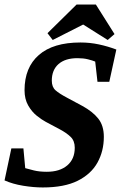

<svg xmlns="http://www.w3.org/2000/svg" viewBox="-32 -815 532 845"><path d="M156 10Q116 10 70 2.5Q24 -5 -12 -21L18 -162H71L79 -75Q93 -71 117 -65Q141 -59 174 -59Q231 -59 264 -87Q297 -115 297 -165Q297 -195 279 -212.5Q261 -230 231 -246L169 -279Q152 -288 130 -305.5Q108 -323 92 -351Q76 -379 76 -418Q76 -518 139 -573Q202 -628 322 -628Q364 -628 403.5 -619.5Q443 -611 480 -597L449 -455H397L387 -544Q375 -549 355 -554Q335 -559 309 -559Q255 -559 225.5 -533Q196 -507 196 -460Q196 -432 212.5 -417.5Q229 -403 263 -385L330 -349Q376 -324 400.5 -293Q425 -262 425 -213Q425 -150 397 -99.5Q369 -49 310 -19.5Q251 10 156 10ZM200 -639 177 -669 305 -795H390L472 -665L442 -639L334 -707Z"/></svg>

Font: Manuale
Style: Italic
Weight: 400
Italic angle: -11°
Designer: Eduardo Tunni / Pablo Cosgaya
Foundry: Eduardo Tunni / Pablo Cosgaya
Version: Version 1.002